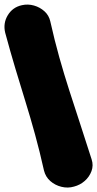

<svg xmlns="http://www.w3.org/2000/svg" viewBox="-27 -727 431 851"><path d="M301 100Q274 108 245.5 101Q217 94 196 75.5Q175 57 168 29Q149 -56 128.5 -130.5Q108 -205 86 -276Q64 -347 41.5 -422Q19 -497 -4 -582Q-14 -624 7.5 -659.5Q29 -695 70 -704Q97 -710 123.5 -702.5Q150 -695 170 -677Q190 -659 196 -632Q215 -547 236 -472.5Q257 -398 280 -326.5Q303 -255 327.5 -180.5Q352 -106 379 -21Q388 6 378.5 31.5Q369 57 348.5 75Q328 93 301 100Z"/></svg>

Font: Winky Sans Black
Style: Regular
Weight: 900
Designer: Simon Atzbach
Foundry: typofactur
Version: Version 1.205